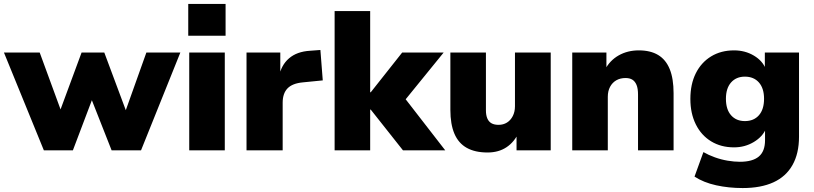

<svg xmlns="http://www.w3.org/2000/svg" viewBox="-32 -761 4120 972"><path d="M190 0 -12 -495H169L283 -184H266L381 -495H496L612 -184H598L709 -495H881L682 0H533L403 -330H462L337 0Z M921 -580V-741H1110V-580ZM926 0V-495H1106V0Z M1216 0V-495H1387V-371H1380Q1391 -431 1431 -465.5Q1471 -500 1537 -504L1590 -508L1602 -354L1501 -344Q1448 -339 1423.5 -313.5Q1399 -288 1399 -241V0Z M1662 0V-705H1842V-294H1845L2004 -495H2214L1997 -228L1998 -289L2222 0H2008L1845 -206H1842V0Z M2436 11Q2373 11 2331 -12.5Q2289 -36 2268.5 -84Q2248 -132 2248 -205V-495H2428V-202Q2428 -178 2435 -161.5Q2442 -145 2456 -137Q2470 -129 2492 -129Q2516 -129 2534.5 -140.5Q2553 -152 2564 -173.5Q2575 -195 2575 -223V-495H2756V0H2583V-92H2595Q2572 -42 2532 -15.5Q2492 11 2436 11Z M2865 0V-495H3038V-407H3030Q3055 -455 3100 -480.5Q3145 -506 3202 -506Q3261 -506 3300 -482.5Q3339 -459 3358.5 -411Q3378 -363 3378 -289V0H3198V-282Q3198 -313 3190.5 -331Q3183 -349 3169.5 -357.5Q3156 -366 3135 -366Q3108 -366 3088 -354.5Q3068 -343 3056.5 -321.5Q3045 -300 3045 -271V0Z M3728 191Q3657 191 3593.5 177Q3530 163 3484 133L3529 9Q3555 24 3587 35.5Q3619 47 3652 52.5Q3685 58 3713 58Q3778 58 3809.5 31.5Q3841 5 3841 -51V-110H3846Q3829 -69 3784 -42Q3739 -15 3684 -15Q3618 -15 3568 -45.5Q3518 -76 3490.5 -131.5Q3463 -187 3463 -260Q3463 -335 3490.5 -390Q3518 -445 3568 -475.5Q3618 -506 3684 -506Q3740 -506 3784.5 -479.5Q3829 -453 3845 -411H3840V-495H4013V-69Q4013 16 3980 74.5Q3947 133 3883.5 162Q3820 191 3728 191ZM3739 -148Q3784 -148 3810 -177.5Q3836 -207 3836 -261Q3836 -314 3810 -343.5Q3784 -373 3739 -373Q3695 -373 3669 -343.5Q3643 -314 3643 -261Q3643 -207 3669 -177.5Q3695 -148 3739 -148Z"/></svg>

Font: Nunito Sans 11pt Black
Style: Regular
Weight: 900
Version: Version 3.101;gftools[0.9.27]